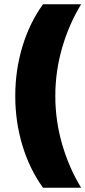

<svg xmlns="http://www.w3.org/2000/svg" viewBox="-20 -762 403 906"><path d="M241 -309Q241 -192 273.5 -80.5Q306 31 363 124H183Q119 35 85.5 -76.5Q52 -188 52 -309Q52 -430 85.5 -541.5Q119 -653 183 -742H363Q306 -649 273.5 -537.5Q241 -426 241 -309Z"/></svg>

Font: Gontserrat ExtraBold
Style: Regular
Weight: 800
Designer: Julieta Ulanovsky
Foundry: Julieta Ulanovsky
Version: Version 6.001